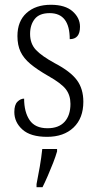

<svg xmlns="http://www.w3.org/2000/svg" viewBox="-20 -563 407 804"><path d="M177 10Q108 10 74 -20.5Q40 -51 40 -94Q40 -124 53 -137Q66 -150 81 -150Q81 -94 104 -60Q127 -26 179 -26Q226 -26 250.5 -53Q275 -80 275 -128Q275 -164 256 -189Q237 -214 182 -245Q135 -272 107 -295.5Q79 -319 66 -346.5Q53 -374 53 -412Q53 -474 91 -508.5Q129 -543 193 -543Q253 -543 284 -515.5Q315 -488 315 -451Q315 -399 272 -399Q272 -508 188 -508Q145 -508 125.5 -483.5Q106 -459 106 -421Q106 -380 130.5 -354Q155 -328 210 -298Q275 -264 302 -227.5Q329 -191 329 -137Q329 -68 288 -29Q247 10 177 10ZM133 208Q140 173 146.5 135.5Q153 98 157 61H219V71Q213 92 202.5 119Q192 146 180 173.5Q168 201 158 221H133Z"/></svg>

Font: Noto Serif Tamil Condensed Light
Style: Italic
Weight: 300
Width: 3
Italic angle: -12°
Designer: Indian Type Foundry, Tom Grace, and the Monotype Design Team
Foundry: Monotype Imaging Inc.
Version: Version 2.003; ttfautohint (v1.8.4.7-5d5b)